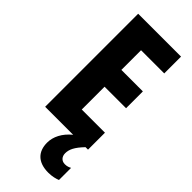

<svg xmlns="http://www.w3.org/2000/svg" viewBox="-302 -824 1042 1042"><g transform="rotate(45 219.5 -302.5)"><path d="M320 36C320 6 333 -22 375 -66H394V-196H216V-371H381V-500H216V-651H394V-780H65V-66H280C233 -28 210 19 210 64C210 132 249 175 330 175C360 175 384 168 399 162V69C389 74 379 79 361 79C335 79 320 60 320 36Z"/></g></svg>

Font: Noto Sans Malayalam UI ExtraCondensed ExtraBold
Style: Regular
Weight: 800
Width: 2
Designer: Jelle Bosma - Monotype Design Team
Foundry: Monotype Imaging Inc.
Version: Version 2.104